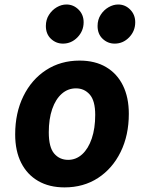

<svg xmlns="http://www.w3.org/2000/svg" viewBox="-20 -826 640 854"><path d="M267 7.5Q199 7.5 149.8 -21Q100.5 -49.5 74 -102.2Q47.5 -155 47.5 -228Q47.5 -324 84 -398.2Q120.5 -472.5 185.2 -514.5Q250 -556.5 334 -556.5Q403 -556.5 452 -527.5Q501 -498.5 527 -445.5Q553 -392.5 553 -320Q553 -224 516.5 -150Q480 -76 415.8 -34.2Q351.5 7.5 267 7.5ZM283 -115Q318.5 -115 345.8 -140Q373 -165 388.2 -210Q403.5 -255 403.5 -315Q403.5 -378 379.2 -405.5Q355 -433 318 -433Q282 -433 254.8 -409Q227.5 -385 212.2 -341Q197 -297 197 -237.5Q197 -171 221 -143Q245 -115 283 -115ZM260 -632Q229.5 -632 206.8 -653.2Q184 -674.5 184 -710.5Q184 -738.5 197.8 -760Q211.5 -781.5 232.5 -793.8Q253.5 -806 275.5 -806Q306.5 -806 329.2 -783.5Q352 -761 352 -727Q352 -688.5 324.8 -660.2Q297.5 -632 260 -632ZM490 -632Q459.5 -632 436.8 -653.2Q414 -674.5 414 -710.5Q414 -738.5 427.8 -760Q441.5 -781.5 462.8 -793.8Q484 -806 505.5 -806Q537 -806 559.2 -783.2Q581.5 -760.5 581.5 -727Q581.5 -688 554.5 -660Q527.5 -632 490 -632Z"/></svg>

Font: Spline Sans Mono
Style: Bold Italic
Weight: 700
Italic angle: -4°
Monospace: yes
Version: Version 1.004